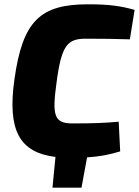

<svg xmlns="http://www.w3.org/2000/svg" viewBox="-20 -722 646 893"><path d="M380 -542C468 -542 514 -541 584 -539L606 -676C542 -694 489 -702 389 -702C167 -702 85 -625 47 -352C14 -116 70 -13 238 8L224 151H359L385 10C443 6 488 -2 539 -18L532 -156C469 -150 414 -148 316 -148C231 -148 222 -186 243 -338C266 -516 296 -542 380 -542Z"/></svg>

Font: Exo 2 Extra Bold
Style: Italic
Weight: 800
Italic angle: -8°
Designer: Natanael Gama
Version: Version 1.001;PS 001.001;hotconv 1.0.88;makeotf.lib2.5.64775